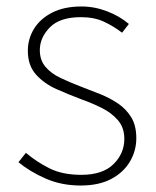

<svg xmlns="http://www.w3.org/2000/svg" viewBox="-20 -560 481 593"><path d="M229 13Q170 13 121 -8.5Q72 -30 37 -59L60 -88Q93 -60 133 -40Q173 -20 231 -20Q297 -20 330.5 -53Q364 -86 364 -131Q364 -166 344 -189Q324 -212 293.5 -227Q263 -242 232 -253Q192 -268 154 -285Q116 -302 91 -330Q66 -358 66 -403Q66 -440 85 -471Q104 -502 141 -521Q178 -540 232 -540Q272 -540 311 -525Q350 -510 378 -486L357 -459Q331 -479 301 -493Q271 -507 230 -507Q165 -507 134 -475.5Q103 -444 103 -405Q103 -374 120.5 -353.5Q138 -333 166.5 -319.5Q195 -306 226 -294Q258 -282 289 -269.5Q320 -257 345 -240Q370 -223 385.5 -197.5Q401 -172 401 -133Q401 -94 381 -60.5Q361 -27 323 -7Q285 13 229 13Z"/></svg>

Font: Noto Sans HK Thin
Style: Regular
Weight: 100
Designer: Ryoko NISHIZUKA 西塚涼子 (kana, bopomofo & ideographs); Paul D. Hunt (Latin, Greek & Cyrillic); Sandoll Communications 산돌커뮤니
Foundry: Adobe
Version: Version 2.004-H2;hotconv 1.0.118;makeotfexe 2.5.65603